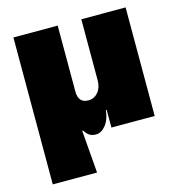

<svg xmlns="http://www.w3.org/2000/svg" viewBox="-104 -600 807 871"><g transform="rotate(-15 300.0 -165.0)"><path d="M37.1 180.2V-509.8H245.1V-201.2Q245.1 -146 292 -146Q319.8 -146 337.9 -167.5Q356 -189 356 -223.1V-509.8H564V0H360.8V-83H356.9Q352.5 -39.6 331.8 -13.7Q311 12.2 286.1 12.2Q267.1 12.2 255.4 4.4Q243.7 -3.4 232.9 -20H229L245.1 180.2Z"/></g></svg>

Font: Mulish ExtraBlack
Style: Regular
Weight: 1000
Designer: Vernon Adams
Foundry: Vernon Adams
Version: Version 3.603; ttfautohint (v1.8.3)